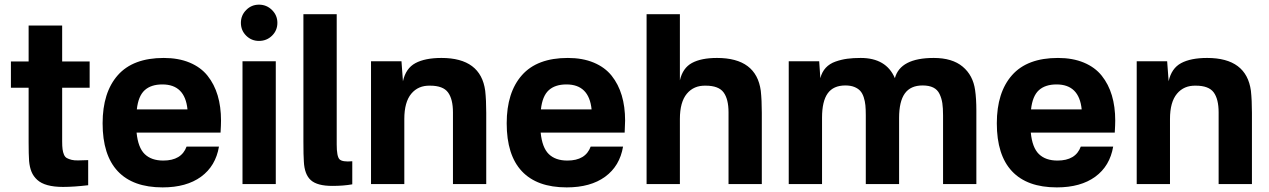

<svg xmlns="http://www.w3.org/2000/svg" viewBox="-20 -791 5454 825"><path d="M247.1 -183.1Q247.1 -162.6 248.8 -149.7Q250.5 -136.7 254.9 -126.5Q259.3 -116.2 267.3 -111.8Q275.4 -107.4 287.6 -104.2Q299.8 -101.1 317.4 -101.8Q335 -102.5 358.9 -103V4.9Q296.9 12.2 251 12.2Q211.9 12.2 184.3 4.6Q156.7 -2.9 140.1 -18.1Q123.5 -33.2 115.5 -52.7Q107.4 -72.3 105 -99.1Q103 -127.9 103 -179.2V-414.1H26.9V-526.9H103V-681.2H247.1V-526.9H365.2V-414.1H247.1Z M683.6 -542Q747.1 -542 794.9 -522Q842.8 -502 871.8 -465.6Q900.9 -429.2 915.3 -380.9Q929.7 -332.5 929.7 -272.9Q929.7 -255.4 927.7 -221.2H566.9Q573.2 -156.7 601.8 -128.9Q630.4 -101.1 681.6 -101.1Q759.8 -101.1 781.7 -161.1H920.9Q906.7 -77.6 844 -31.7Q781.2 14.2 678.7 14.2Q551.3 14.2 486.1 -55.2Q420.9 -124.5 420.9 -261.2Q420.9 -394 486.3 -468Q551.8 -542 683.6 -542ZM567.9 -320.8H785.6Q774.9 -428.2 677.7 -428.2Q628.9 -428.2 601.6 -403.3Q574.2 -378.4 567.9 -320.8Z M1165 -527.8V0H1022V-527.8ZM1015.1 -692.9Q1015.1 -725.1 1037.8 -748Q1060.5 -771 1092.8 -771Q1125.5 -771 1148.7 -748Q1171.9 -725.1 1171.9 -692.9Q1171.9 -660.2 1148.9 -637.7Q1126 -615.2 1092.8 -615.2Q1060.5 -615.2 1037.8 -637.7Q1015.1 -660.2 1015.1 -692.9Z M1426.8 -169.9Q1426.8 -119.1 1438.7 -106.7Q1450.7 -94.2 1493.7 -98.1V1Q1457 7.8 1407.7 7.8Q1343.3 7.8 1315.7 -16.8Q1288.1 -41.5 1285.6 -97.2Q1283.7 -122.1 1283.7 -183.1V-730H1426.8Z M1877 -542Q2045.9 -542 2064.9 -400.9Q2069.3 -360.4 2069.3 -306.2V0H1926.3V-308.1Q1926.3 -365.2 1905 -394Q1883.8 -422.9 1828.1 -422.9Q1777.3 -424.3 1747.3 -388.4Q1717.3 -352.5 1717.3 -279.8V0H1574.2V-527.8H1705.1L1711.4 -441.9Q1723.6 -497.6 1765.1 -519.8Q1806.6 -542 1877 -542Z M2419.9 -542Q2483.4 -542 2531.2 -522Q2579.1 -502 2608.2 -465.6Q2637.2 -429.2 2651.6 -380.9Q2666 -332.5 2666 -272.9Q2666 -255.4 2664.1 -221.2H2303.2Q2309.6 -156.7 2338.1 -128.9Q2366.7 -101.1 2418 -101.1Q2496.1 -101.1 2518.1 -161.1H2657.2Q2643.1 -77.6 2580.3 -31.7Q2517.6 14.2 2415 14.2Q2287.6 14.2 2222.4 -55.2Q2157.2 -124.5 2157.2 -261.2Q2157.2 -394 2222.7 -468Q2288.1 -542 2419.9 -542ZM2304.2 -320.8H2522Q2511.2 -428.2 2414.1 -428.2Q2365.2 -428.2 2337.9 -403.3Q2310.5 -378.4 2304.2 -320.8Z M2901.4 -730V-445.8Q2913.6 -499 2953.4 -520.5Q2993.2 -542 3061 -542Q3230 -542 3249 -400.9Q3253.4 -360.4 3253.4 -306.2V0H3110.4V-308.1Q3110.4 -365.2 3089.1 -394Q3067.9 -422.9 3012.2 -422.9Q2961.4 -424.3 2931.4 -388.4Q2901.4 -352.5 2901.4 -279.8V0H2758.3V-730Z M3678.2 -542Q3788.1 -542 3825.2 -455.1Q3848.6 -542 3992.2 -542Q4071.8 -542 4116.5 -504.6Q4161.1 -467.3 4169.9 -403.8Q4175.3 -366.7 4175.3 -315.9V0H4032.2V-294.9Q4032.2 -326.7 4029.1 -347.7Q4025.9 -368.7 4017.1 -387.2Q4008.3 -405.8 3990.2 -414.8Q3972.2 -423.8 3944.3 -423.8Q3892.6 -423.8 3867.9 -389.4Q3843.3 -355 3843.3 -284.2V0H3700.2V-295.9Q3700.2 -320.8 3698.5 -338.6Q3696.8 -356.4 3691.2 -373.5Q3685.5 -390.6 3676 -400.9Q3666.5 -411.1 3650.6 -417.5Q3634.8 -423.8 3612.3 -423.8Q3561 -423.8 3536.6 -389.9Q3512.2 -356 3512.2 -285.2V0H3369.1V-527.8H3500L3504.9 -455.1Q3511.7 -481.9 3528.3 -499.8Q3544.9 -517.6 3570.1 -526.4Q3595.2 -535.2 3620.4 -538.6Q3645.5 -542 3678.2 -542Z M4525.9 -542Q4589.4 -542 4637.2 -522Q4685.1 -502 4714.1 -465.6Q4743.2 -429.2 4757.6 -380.9Q4772 -332.5 4772 -272.9Q4772 -255.4 4770 -221.2H4409.2Q4415.5 -156.7 4444.1 -128.9Q4472.7 -101.1 4523.9 -101.1Q4602.1 -101.1 4624 -161.1H4763.2Q4749 -77.6 4686.3 -31.7Q4623.5 14.2 4521 14.2Q4393.6 14.2 4328.4 -55.2Q4263.2 -124.5 4263.2 -261.2Q4263.2 -394 4328.6 -468Q4394 -542 4525.9 -542ZM4410.2 -320.8H4627.9Q4617.2 -428.2 4520 -428.2Q4471.2 -428.2 4443.8 -403.3Q4416.5 -378.4 4410.2 -320.8Z M5167 -542Q5335.9 -542 5355 -400.9Q5359.4 -360.4 5359.4 -306.2V0H5216.3V-308.1Q5216.3 -365.2 5195.1 -394Q5173.8 -422.9 5118.2 -422.9Q5067.4 -424.3 5037.4 -388.4Q5007.3 -352.5 5007.3 -279.8V0H4864.3V-527.8H4995.1L5001.5 -441.9Q5013.7 -497.6 5055.2 -519.8Q5096.7 -542 5167 -542Z"/></svg>

Font: Nacelle Bold
Style: Regular
Weight: 700
Designer: Sora Sagano
Foundry: Sora Sagano
Version: Version 1.000;FEAKit 1.0